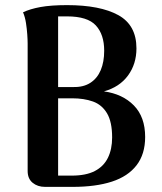

<svg xmlns="http://www.w3.org/2000/svg" viewBox="-20 -730 633 750"><path d="M156 0Q127 0 107.5 -16Q88 -32 88 -62V-560Q88 -574 86.5 -595.5Q85 -617 81.5 -640Q78 -663 70 -682Q97 -695 138 -702.5Q179 -710 242 -710Q371 -710 442 -671Q513 -632 513 -541Q513 -480 480 -435Q447 -390 386 -373Q459 -363 503 -318Q547 -273 547 -195Q547 -128 513.5 -84.5Q480 -41 417 -20.5Q354 0 263 0ZM207 -44H260Q316 -44 350.5 -62Q385 -80 401.5 -113.5Q418 -147 418 -193Q418 -254 398 -287.5Q378 -321 343 -333.5Q308 -346 262 -346H192L185 -390H266Q306 -389 333 -406.5Q360 -424 373.5 -456Q387 -488 387 -532Q387 -595 354.5 -630.5Q322 -666 242 -666Q232 -666 223 -666Q214 -666 207 -666Z"/></svg>

Font: Arima Thin SemiBold
Style: Regular
Weight: 600
Version: Version 1.100